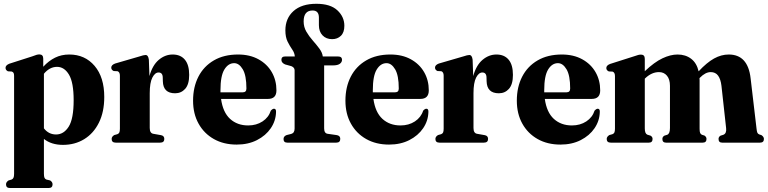

<svg xmlns="http://www.w3.org/2000/svg" viewBox="-20 -734 3952 988"><path d="M202.5 -432V-390.5Q230.5 -421 263.2 -437.2Q296 -453.5 336.5 -453.5Q417 -453.5 466.8 -395Q516.5 -336.5 516.5 -235Q516.5 -158 489 -102.8Q461.5 -47.5 413.5 -18Q365.5 11.5 304 11.5Q244.5 11.5 206 -19V160Q206 174.5 209 181Q212 187.5 219 190L238 194.5Q250.5 202.5 250.5 214.5Q250.5 233.5 230.5 233.5H31Q11 233.5 11 214.5Q11 203 24 194.5L39.5 190Q46 187.5 49.2 181Q52.5 174.5 52.5 160.5V-344Q52.5 -354.5 49.5 -359.2Q46.5 -364 40 -366L21 -367Q8.5 -373 8.5 -385Q8.5 -398 27.5 -406L146 -444Q160 -449.5 168 -451.8Q176 -454 182.5 -454Q202.5 -454 202.5 -432ZM273.5 -390Q235.5 -390 206 -354.5V-73.5Q230.5 -42 268.5 -42Q308 -42 333.5 -82.2Q359 -122.5 359 -218.5Q359 -309.5 335 -349.8Q311 -390 273.5 -390Z M746 -426.5 749 -342.5Q764.5 -398.5 797 -426Q829.5 -453.5 868.5 -453.5Q909 -453.5 931.2 -427Q953.5 -400.5 953.5 -348.5Q953.5 -300 933 -277Q912.5 -254 881 -254Q819.5 -254 818 -316L817.5 -334Q817.5 -361 796 -361Q777.5 -361 764 -334.8Q750.5 -308.5 750.5 -254.5V-75.5Q750.5 -48.5 769 -45.5L808.5 -38.5Q825.5 -35.5 825.5 -19Q825.5 0 804 0H575.5Q554.5 0 554.5 -19Q554.5 -31 568 -39L584 -43.5Q591 -46 594 -52.2Q597 -58.5 597 -72V-344.5Q597 -363 585 -367.5L565 -368.5Q552.5 -374.5 552.5 -386Q552.5 -399.5 572 -407L697.5 -443.5Q719.5 -451 729 -451Q743 -451 746 -426.5Z M1402.5 -269Q1402.5 -225 1359 -225H1117.5Q1127 -156 1164 -122.2Q1201 -88.5 1257 -88.5Q1299.5 -88.5 1331 -109.2Q1362.5 -130 1373.5 -164.5Q1382.5 -174.5 1390 -174.5Q1401 -174.5 1400.5 -158.5Q1399.5 -112.5 1373.5 -74.2Q1347.5 -36 1302.2 -13Q1257 10 1198 10Q1131 10 1080.5 -18.5Q1030 -47 1001.8 -97.8Q973.5 -148.5 973.5 -216Q973.5 -286 1001 -339.5Q1028.5 -393 1080.5 -423.2Q1132.5 -453.5 1205 -453.5Q1265.5 -453.5 1310 -429Q1354.5 -404.5 1378.5 -362.8Q1402.5 -321 1402.5 -269ZM1114.5 -270Q1114.5 -264 1114.5 -259H1229.5Q1248 -259 1248 -278.5Q1248 -346 1229.2 -377.5Q1210.5 -409 1185 -409Q1154.5 -409 1134.5 -376.2Q1114.5 -343.5 1114.5 -270Z M1648 -73.5Q1648 -48 1666 -45.5L1711.5 -39Q1731 -36.5 1731 -19.5Q1731 0 1710.5 0H1458.5Q1439 0 1439 -18.5Q1439 -33 1455 -39L1479 -45Q1496 -50 1496 -72.5V-372.5Q1496 -386.5 1479.5 -393.5L1447 -402.5Q1428 -411 1428 -426Q1428 -443.5 1447.5 -443.5H1497Q1496 -461.5 1484 -478.8Q1472 -496 1460.2 -519.2Q1448.5 -542.5 1448.5 -577.5Q1448.5 -639.5 1490.2 -677Q1532 -714.5 1608 -714.5Q1680 -714.5 1716 -681Q1752 -647.5 1752 -601.5Q1752 -567 1734.2 -549.8Q1716.5 -532.5 1689 -532.5Q1658.5 -532.5 1639.8 -552Q1621 -571.5 1621 -604.5V-643.5Q1621 -680 1588.5 -680Q1542.5 -680 1542.5 -623.5Q1542.5 -595 1556.5 -571Q1570.5 -547 1589.5 -525.5Q1608.5 -504 1623.5 -483.8Q1638.5 -463.5 1641 -443.5H1718.5Q1740 -443.5 1740 -426.5Q1740 -414 1728.8 -405.8Q1717.5 -397.5 1694 -397.5H1648Z M2186.5 -269Q2186.5 -225 2143 -225H1901.5Q1911 -156 1948 -122.2Q1985 -88.5 2041 -88.5Q2083.5 -88.5 2115 -109.2Q2146.5 -130 2157.5 -164.5Q2166.5 -174.5 2174 -174.5Q2185 -174.5 2184.5 -158.5Q2183.5 -112.5 2157.5 -74.2Q2131.5 -36 2086.2 -13Q2041 10 1982 10Q1915 10 1864.5 -18.5Q1814 -47 1785.8 -97.8Q1757.5 -148.5 1757.5 -216Q1757.5 -286 1785 -339.5Q1812.5 -393 1864.5 -423.2Q1916.5 -453.5 1989 -453.5Q2049.5 -453.5 2094 -429Q2138.5 -404.5 2162.5 -362.8Q2186.5 -321 2186.5 -269ZM1898.5 -270Q1898.5 -264 1898.5 -259H2013.5Q2032 -259 2032 -278.5Q2032 -346 2013.2 -377.5Q1994.5 -409 1969 -409Q1938.5 -409 1918.5 -376.2Q1898.5 -343.5 1898.5 -270Z M2412 -426.5 2415 -342.5Q2430.5 -398.5 2463 -426Q2495.5 -453.5 2534.5 -453.5Q2575 -453.5 2597.2 -427Q2619.5 -400.5 2619.5 -348.5Q2619.5 -300 2599 -277Q2578.5 -254 2547 -254Q2485.5 -254 2484 -316L2483.5 -334Q2483.5 -361 2462 -361Q2443.5 -361 2430 -334.8Q2416.5 -308.5 2416.5 -254.5V-75.5Q2416.5 -48.5 2435 -45.5L2474.5 -38.5Q2491.5 -35.5 2491.5 -19Q2491.5 0 2470 0H2241.5Q2220.5 0 2220.5 -19Q2220.5 -31 2234 -39L2250 -43.5Q2257 -46 2260 -52.2Q2263 -58.5 2263 -72V-344.5Q2263 -363 2251 -367.5L2231 -368.5Q2218.5 -374.5 2218.5 -386Q2218.5 -399.5 2238 -407L2363.5 -443.5Q2385.5 -451 2395 -451Q2409 -451 2412 -426.5Z M3068.5 -269Q3068.5 -225 3025 -225H2783.5Q2793 -156 2830 -122.2Q2867 -88.5 2923 -88.5Q2965.5 -88.5 2997 -109.2Q3028.5 -130 3039.5 -164.5Q3048.5 -174.5 3056 -174.5Q3067 -174.5 3066.5 -158.5Q3065.5 -112.5 3039.5 -74.2Q3013.5 -36 2968.2 -13Q2923 10 2864 10Q2797 10 2746.5 -18.5Q2696 -47 2667.8 -97.8Q2639.5 -148.5 2639.5 -216Q2639.5 -286 2667 -339.5Q2694.5 -393 2746.5 -423.2Q2798.5 -453.5 2871 -453.5Q2931.5 -453.5 2976 -429Q3020.5 -404.5 3044.5 -362.8Q3068.5 -321 3068.5 -269ZM2780.5 -270Q2780.5 -264 2780.5 -259H2895.5Q2914 -259 2914 -278.5Q2914 -346 2895.2 -377.5Q2876.5 -409 2851 -409Q2820.5 -409 2800.5 -376.2Q2780.5 -343.5 2780.5 -270Z M3298 -431V-367.5Q3347.5 -414.5 3389 -434Q3430.5 -453.5 3466.5 -453.5Q3507.5 -453.5 3536.2 -431.8Q3565 -410 3575 -367Q3617.5 -412.5 3654.5 -433Q3691.5 -453.5 3730 -453.5Q3828.5 -453.5 3842.5 -331.5L3873 -72Q3874.5 -57.5 3877.2 -51.2Q3880 -45 3886.5 -42.5L3898.5 -38.5Q3911 -30 3911 -19Q3911 0 3891 0H3696Q3677.5 0 3677.5 -19Q3677.5 -30 3688 -36L3702.5 -40.5Q3719.5 -47.5 3716.5 -74.5L3692.5 -292.5Q3688.5 -326.5 3675.2 -344.8Q3662 -363 3637 -363Q3610 -363 3581.5 -334L3579.5 -332Q3580 -326.5 3580 -320.5V-71Q3580 -56.5 3582.8 -50Q3585.5 -43.5 3592 -40.5L3605 -36.5Q3615.5 -29.5 3615.5 -19Q3615.5 0 3596 0H3407Q3388.5 0 3388.5 -19Q3388.5 -30 3399 -36L3413.5 -40.5Q3427.5 -46 3427.5 -75.5V-292.5Q3427.5 -326 3412 -344.5Q3396.5 -363 3371 -363Q3334 -363 3301 -332L3298 -329V-73Q3298 -46.5 3311 -41L3327.5 -36Q3338 -30 3338 -19Q3338 0 3319 0H3123Q3102 0 3102 -19Q3102 -30.5 3115.5 -39L3131.5 -43.5Q3138.5 -46 3141.5 -52.2Q3144.5 -58.5 3144.5 -72V-342.5Q3144.5 -361 3132.5 -365.5L3112.5 -366.5Q3100 -372.5 3100 -384Q3100 -397.5 3119.5 -405L3243.5 -444.5Q3256.5 -449.5 3264.2 -451.2Q3272 -453 3278.5 -453Q3298 -453 3298 -431Z"/></svg>

Font: Fraunces 144pt S050
Style: Bold
Weight: 700
Version: Version 1.000; ttfautohint (v1.8.3)